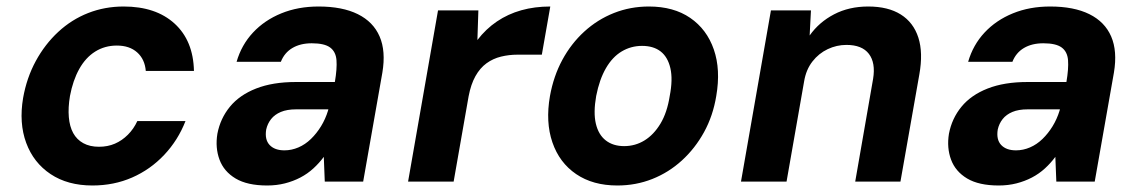

<svg xmlns="http://www.w3.org/2000/svg" viewBox="-20 -558 3499 590"><path d="M264 12Q188 12 135.5 -23Q83 -58 60.5 -119Q38 -180 51 -257Q62 -319 90 -370.5Q118 -422 159 -460Q200 -498 251 -518Q302 -538 360 -538Q459 -538 516.5 -485.5Q574 -433 576 -340H428Q425 -376 401.5 -397Q378 -418 339 -418Q302 -418 272.5 -399.5Q243 -381 223.5 -346Q204 -311 195 -263Q189 -227 191.5 -198Q194 -169 205 -149Q216 -129 236 -118Q256 -107 284 -107Q311 -107 333 -116.5Q355 -126 373 -144Q391 -162 402 -186H550Q527 -127 484.5 -82Q442 -37 386 -12.5Q330 12 264 12Z M801 12Q740 12 704 -9.5Q668 -31 654.5 -67.5Q641 -104 648 -147Q657 -194 686.5 -230Q716 -266 767 -286Q818 -306 889 -306H1009Q1016 -347 1014 -373Q1012 -399 994.5 -412Q977 -425 938 -425Q903 -425 878.5 -410.5Q854 -396 843 -368H707Q722 -420 757.5 -458Q793 -496 844.5 -517Q896 -538 959 -538Q1032 -538 1079.5 -514.5Q1127 -491 1146.5 -446Q1166 -401 1155 -335L1096 0H978L975 -76Q961 -57 943 -40.5Q925 -24 903 -12.5Q881 -1 855.5 5.5Q830 12 801 12ZM854 -96Q876 -96 897 -105Q918 -114 935.5 -131Q953 -148 966.5 -170Q980 -192 988 -218L989 -222H890Q862 -222 843 -214Q824 -206 813 -192Q802 -178 798 -160Q793 -129 808.5 -112.5Q824 -96 854 -96Z M1234 0 1326 -526H1450L1447 -435Q1473 -469 1507 -492Q1541 -515 1582 -526.5Q1623 -538 1671 -538L1645 -390H1570Q1544 -390 1519.5 -384Q1495 -378 1475 -363.5Q1455 -349 1441 -324Q1427 -299 1420 -262L1374 0Z M1877 12Q1802 12 1750.5 -23Q1699 -58 1677.5 -120.5Q1656 -183 1670 -263Q1681 -324 1708 -374Q1735 -424 1775.5 -461Q1816 -498 1866.5 -518Q1917 -538 1974 -538Q2050 -538 2101 -503Q2152 -468 2173.5 -406Q2195 -344 2181 -263Q2171 -202 2143.5 -152Q2116 -102 2075.5 -65Q2035 -28 1984.5 -8Q1934 12 1877 12ZM1898 -109Q1932 -109 1960.5 -126.5Q1989 -144 2009.5 -178Q2030 -212 2038 -263Q2048 -314 2040 -348.5Q2032 -383 2010 -400Q1988 -417 1953 -417Q1919 -417 1890.5 -400Q1862 -383 1842 -348.5Q1822 -314 1812 -263Q1803 -212 1811 -178Q1819 -144 1841.5 -126.5Q1864 -109 1898 -109Z M2257 0 2349 -526H2472L2468 -449Q2497 -490 2543 -514Q2589 -538 2648 -538Q2709 -538 2748 -513.5Q2787 -489 2802 -442.5Q2817 -396 2805 -329L2747 0H2608L2663 -316Q2671 -365 2650 -392.5Q2629 -420 2581 -420Q2551 -420 2523.5 -407Q2496 -394 2476.5 -369Q2457 -344 2451 -308L2397 0Z M3049 12Q2988 12 2952 -9.5Q2916 -31 2902.5 -67.5Q2889 -104 2896 -147Q2905 -194 2934.5 -230Q2964 -266 3015 -286Q3066 -306 3137 -306H3257Q3264 -347 3262 -373Q3260 -399 3242.5 -412Q3225 -425 3186 -425Q3151 -425 3126.5 -410.5Q3102 -396 3091 -368H2955Q2970 -420 3005.5 -458Q3041 -496 3092.5 -517Q3144 -538 3207 -538Q3280 -538 3327.5 -514.5Q3375 -491 3394.5 -446Q3414 -401 3403 -335L3344 0H3226L3223 -76Q3209 -57 3191 -40.5Q3173 -24 3151 -12.5Q3129 -1 3103.5 5.5Q3078 12 3049 12ZM3102 -96Q3124 -96 3145 -105Q3166 -114 3183.5 -131Q3201 -148 3214.5 -170Q3228 -192 3236 -218L3237 -222H3138Q3110 -222 3091 -214Q3072 -206 3061 -192Q3050 -178 3046 -160Q3041 -129 3056.5 -112.5Q3072 -96 3102 -96Z"/></svg>

Font: DM Sans 9pt ExtraBold
Style: Italic
Weight: 800
Italic angle: -10°
Version: Version 4.004;gftools[0.9.30]